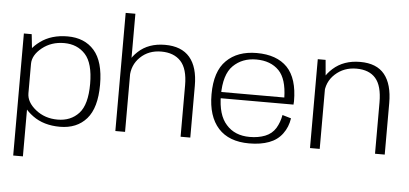

<svg xmlns="http://www.w3.org/2000/svg" viewBox="-61 -918 2709 1271"><g transform="rotate(5 1294.0 -282.0)"><path d="M65.5 220.5H130V-473.5L117.5 -590.5H65.5ZM356.5 4Q469 4 533.2 -69.2Q597.5 -142.5 597.5 -296.5Q597.5 -450.5 533.2 -523.5Q469 -596.5 356.5 -596.5Q248.5 -596.5 175.8 -543Q103 -489.5 103 -439.5L130 -394Q130 -452.5 191 -501.5Q252 -550.5 337 -550.5Q424.5 -550.5 478 -492Q531.5 -433.5 531.5 -296Q531.5 -158 478 -100Q424.5 -42 337 -42Q252 -42 191 -91Q130 -140 130 -199L103 -152.5Q103 -102.5 175.8 -49.2Q248.5 4 356.5 4Z M725 0H789.5V-785H725ZM1158.5 0H1223V-344Q1223 -468.5 1168 -532.8Q1113 -597 1003.5 -597Q894 -597 825.8 -533.5Q757.5 -470 757.5 -394.5L788.5 -363Q788.5 -444.5 843.8 -497.5Q899 -550.5 982.5 -550.5Q1066.5 -550.5 1112.5 -500.8Q1158.5 -451 1158.5 -341.5Z M1614 4.5V-38.5Q1514.5 -38.5 1458 -103Q1400.5 -166 1400.5 -297Q1400.5 -435 1460.5 -494Q1520.5 -553 1613.5 -553Q1709.5 -553 1765 -496Q1817 -442 1820 -318.5H1392V-277H1884.5Q1886 -288 1886 -299.5Q1886 -450.5 1816.5 -523.5Q1746 -596 1613.5 -596Q1485.5 -596 1412 -523Q1338 -450.5 1338 -297.5Q1338 -151.5 1409 -73Q1479.5 4.5 1614 4.5ZM1614 -38.5V4.5Q1690.5 4.5 1746 -16.5Q1801.5 -37 1834.5 -82Q1867.5 -126.5 1876 -185L1818 -202Q1809.5 -153.5 1786 -114Q1761.5 -74 1716 -56Q1671 -38.5 1614 -38.5Z M2018.5 0H2083V-451L2070.5 -590.5H2018.5ZM2450.5 0H2515V-342.5Q2515 -467 2462.5 -532Q2410 -597 2300.5 -597Q2191 -597 2120.2 -533.5Q2049.5 -470 2049.5 -394.5L2080.5 -363Q2080.5 -444.5 2138.2 -497.5Q2196 -550.5 2279.5 -550.5Q2364 -550.5 2407.2 -500.8Q2450.5 -451 2450.5 -341.5Z"/></g></svg>

Font: Anybody SemiExpanded Light
Style: Regular
Weight: 300
Width: 6
Version: Version 1.113;gftools[0.9.25]